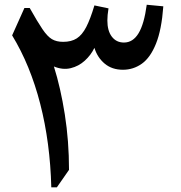

<svg xmlns="http://www.w3.org/2000/svg" viewBox="-20 -806 779 826"><path d="M611.3 -785.6 682.6 -778.8Q675.3 -678.2 651.1 -618.2Q627 -558.1 590.3 -532Q553.7 -505.9 508.8 -505.9Q461.9 -505.9 430.4 -532.2Q398.9 -558.6 386.2 -600.1Q371.1 -568.8 344.7 -544.9Q318.4 -521 284.2 -512.7Q250 -504.4 211.9 -520Q240.7 -428.7 258.8 -314Q276.9 -199.2 276.9 -75.2L224.6 0H200.7Q195.8 -192.9 153.1 -359.1Q110.4 -525.4 32.2 -653.8L85 -771.5H107.9Q141.1 -712.4 162.4 -680.9Q183.6 -649.4 203.1 -637.7Q222.7 -626 251.5 -626Q287.1 -626 310.3 -640.9Q333.5 -655.8 351.1 -689.9Q368.7 -724.1 386.2 -782.7L446.8 -770Q444.3 -755.9 443.1 -742.2Q441.9 -728.5 441.9 -717.8Q441.9 -673.3 461.2 -648.2Q480.5 -623 513.2 -623Q551.8 -623 575.9 -662.6Q600.1 -702.1 611.3 -785.6Z"/></svg>

Font: Pinar DS1 SemiBold
Style: Regular
Weight: 600
Designer: Amin Abedi
Version: Version 3.000